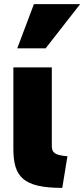

<svg xmlns="http://www.w3.org/2000/svg" viewBox="-20 -878 410 934"><path d="M308 -118 283 36C92 36 45 -18 45 -155V-550H232V-169C232 -135 246 -123 308 -118ZM202 -643H64L145 -858H370Z"/></svg>

Font: Repo Black
Style: Regular
Weight: 900
Designer: Stefan Peev
Foundry: Context Ltd
Version: Version 1.502